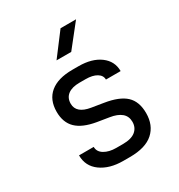

<svg xmlns="http://www.w3.org/2000/svg" viewBox="-185 -909 971 1041"><g transform="rotate(-30 300.0 -388.5)"><path d="M283 8Q198 8 144 -31Q90 -70 90 -138H182Q182 -107 211.5 -89.5Q241 -72 285 -72H327Q380 -72 406 -93.5Q432 -115 432 -151Q432 -186 407.5 -206.5Q383 -227 337 -234L263 -246Q181 -260 142 -298Q103 -336 103 -403Q103 -478 151.5 -518Q200 -558 291 -558H329Q413 -558 463.5 -520.5Q514 -483 514 -421H422Q422 -447 396.5 -462.5Q371 -478 327 -478H289Q242 -478 216.5 -458.5Q191 -439 191 -403Q191 -343 276 -329L350 -317Q439 -303 479.5 -265Q520 -227 520 -155Q520 -79 471.5 -35.5Q423 8 325 8ZM242 -645 348 -785H445L334 -645Z"/></g></svg>

Font: JetBrainsMono NF
Style: Regular
Weight: 400
Designer: Philipp Nurullin, Konstantin Bulenkov
Foundry: JetBrains
Version: Version 2.251; ttfautohint (v1.8.3);Nerd Fonts 2.2.2